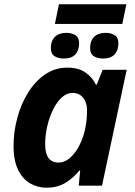

<svg xmlns="http://www.w3.org/2000/svg" viewBox="-20 -875 634 905"><path d="M198.2 9.8Q158.7 9.8 123.5 -9.8Q88.4 -29.3 66.2 -72.8Q43.9 -116.2 43.9 -188Q43.9 -254.9 61.8 -320.3Q79.6 -385.7 112.8 -439Q146 -492.2 192.6 -524.2Q239.3 -556.2 296.9 -556.2Q349.1 -556.2 381.6 -534.2Q414.1 -512.2 432.1 -476.1H436L463.9 -545.9H577.1L460.9 0H351.1L357.9 -70.8H354Q324.7 -35.2 287.4 -12.7Q250 9.8 198.2 9.8ZM255.9 -108.9Q286.1 -108.9 312 -132.6Q337.9 -156.2 356.4 -194.3Q375 -232.4 382.8 -274.9Q386.7 -294.4 388.4 -314.2Q390.1 -334 390.1 -356.9Q390.1 -391.6 371.8 -414.3Q353.5 -437 321.8 -437Q294.9 -437 271.5 -415.8Q248 -394.5 230.5 -359.1Q212.9 -323.7 202.9 -281Q192.9 -238.3 192.9 -194.8Q192.9 -108.9 255.9 -108.9ZM238.8 -762.2 257.8 -855H575.7L556.6 -762.2ZM280.8 -599.1Q254.9 -599.1 237.3 -610.1Q219.7 -621.1 219.7 -647.9Q219.7 -683.1 239.3 -701.7Q258.8 -720.2 293 -720.2Q316.9 -720.2 335 -709.5Q353 -698.7 353 -670.9Q353 -638.2 335.4 -618.7Q317.9 -599.1 280.8 -599.1ZM465.8 -599.1Q439.5 -599.1 422.1 -610.1Q404.8 -621.1 404.8 -647.9Q404.8 -683.1 424.1 -701.7Q443.4 -720.2 478 -720.2Q502 -720.2 520 -709.5Q538.1 -698.7 538.1 -670.9Q538.1 -638.2 520.3 -618.7Q502.4 -599.1 465.8 -599.1Z"/></svg>

Font: Open Sans
Style: Bold Italic
Weight: 700
Italic angle: -12°
Designer: Monotype Design Team
Foundry: Monotype Imaging Inc.
Version: Version 3.003; ttfautohint (v1.8.4)